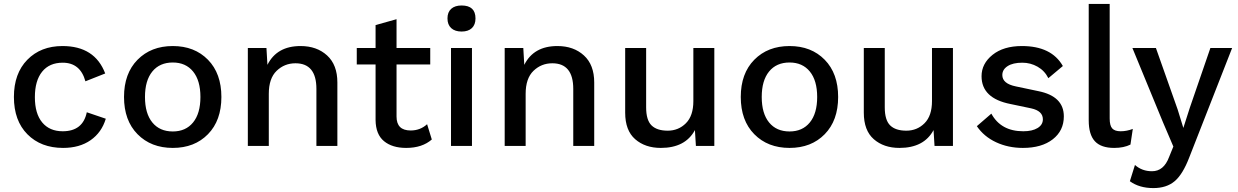

<svg xmlns="http://www.w3.org/2000/svg" viewBox="-20 -745 6317 980"><path d="M299 -510Q464 -510 517 -370L416 -330Q390 -425 300 -425Q232 -425 195 -379Q158 -333 158 -249Q158 -165 195.5 -120Q233 -75 300 -75Q403 -75 423 -172L520 -139Q499 -69 442.5 -29.5Q386 10 302 10Q189 10 120 -59.5Q51 -129 51 -250Q51 -370 119.5 -440Q188 -510 299 -510Z M682 -440Q751 -510 862 -510Q973 -510 1041.5 -440Q1110 -370 1110 -250Q1110 -130 1041.5 -60Q973 10 862 10Q751 10 682 -60Q613 -130 613 -250Q613 -370 682 -440ZM862 -426Q795 -426 757.5 -380Q720 -334 720 -250Q720 -166 757.5 -120Q795 -74 862 -74Q928 -74 965.5 -120Q1003 -166 1003 -250Q1003 -334 965.5 -380Q928 -426 862 -426Z M1514 -510Q1597 -510 1649.5 -462Q1702 -414 1702 -324V0H1595V-291Q1595 -422 1488 -422Q1432 -422 1392 -383.5Q1352 -345 1352 -266V0H1245V-500H1340L1345 -414Q1393 -510 1514 -510Z M2160 -111 2184 -33Q2135 10 2053 10Q1982 10 1940 -24.5Q1898 -59 1897 -132V-416H1801V-500H1897V-617L2004 -647V-500H2176V-416H2004V-150Q2004 -79 2076 -79Q2125 -79 2160 -111Z M2336 -717Q2407 -717 2407 -651Q2407 -619 2388.5 -601.5Q2370 -584 2336 -584Q2302 -584 2283 -601.5Q2264 -619 2264 -651Q2264 -683 2283 -700Q2302 -717 2336 -717ZM2389 -500V0H2282V-500Z M2825 -510Q2908 -510 2960.5 -462Q3013 -414 3013 -324V0H2906V-291Q2906 -422 2799 -422Q2743 -422 2703 -383.5Q2663 -345 2663 -266V0H2556V-500H2651L2656 -414Q2704 -510 2825 -510Z M3353 10Q3273 10 3222 -34.5Q3171 -79 3171 -170V-500H3278V-197Q3278 -132 3305.5 -105Q3333 -78 3388 -78Q3443 -78 3481 -116Q3519 -154 3519 -229V-500H3626V0H3532L3527 -81Q3478 10 3353 10Z M3830 -440Q3899 -510 4010 -510Q4121 -510 4189.5 -440Q4258 -370 4258 -250Q4258 -130 4189.5 -60Q4121 10 4010 10Q3899 10 3830 -60Q3761 -130 3761 -250Q3761 -370 3830 -440ZM4010 -426Q3943 -426 3905.5 -380Q3868 -334 3868 -250Q3868 -166 3905.5 -120Q3943 -74 4010 -74Q4076 -74 4113.5 -120Q4151 -166 4151 -250Q4151 -334 4113.5 -380Q4076 -426 4010 -426Z M4571 10Q4491 10 4440 -34.5Q4389 -79 4389 -170V-500H4496V-197Q4496 -132 4523.5 -105Q4551 -78 4606 -78Q4661 -78 4699 -116Q4737 -154 4737 -229V-500H4844V0H4750L4745 -81Q4696 10 4571 10Z M5201 10Q5126 10 5064 -19Q5002 -48 4966 -101L5040 -165Q5089 -75 5203 -75Q5249 -75 5276 -91.5Q5303 -108 5303 -136Q5303 -179 5243 -192L5138 -214Q4990 -243 4990 -356Q4990 -420 5046 -465Q5102 -510 5196 -510Q5347 -510 5405 -408L5331 -346Q5312 -384 5276 -404.5Q5240 -425 5198 -425Q5150 -425 5123 -407.5Q5096 -390 5096 -362Q5096 -318 5165 -304L5279 -280Q5410 -254 5410 -151Q5410 -78 5353.5 -34Q5297 10 5201 10Z M5644 -725V-140Q5644 -104 5657 -89.5Q5670 -75 5700 -75Q5731 -75 5762 -87L5750 -7Q5716 10 5667 10Q5600 10 5568.5 -24Q5537 -58 5537 -131V-725Z M6269 -500 6050 59Q6017 145 5975.5 180Q5934 215 5867 215Q5795 215 5747 180L5773 97Q5809 129 5860 129Q5920 129 5947 57L5969 3L5916 -121L5760 -500H5880L5991 -186L6020 -92L6053 -195L6158 -500Z"/></svg>

Font: Elaine Sans Medium
Style: Regular
Weight: 500
Designer: Wei Huang
Foundry: Wei Huang
Version: Version 2.001;PS 002.001;hotconv 1.0.88;makeotf.lib2.5.64775